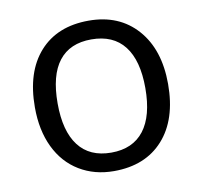

<svg xmlns="http://www.w3.org/2000/svg" viewBox="-67 -616 738 698"><g transform="rotate(-10 302.0 -267.5)"><path d="M547.9 -268.1Q547.9 -137.2 481.9 -63.7Q416 9.8 299.8 9.8Q228 9.8 172.4 -23.9Q116.7 -57.6 86.4 -120.6Q56.2 -183.6 56.2 -268.1Q56.2 -398.9 121.6 -471.9Q187 -544.9 303.2 -544.9Q415.5 -544.9 481.7 -470.2Q547.9 -395.5 547.9 -268.1ZM140.1 -268.1Q140.1 -165.5 181.2 -111.8Q222.2 -58.1 301.8 -58.1Q381.3 -58.1 422.6 -111.6Q463.9 -165 463.9 -268.1Q463.9 -370.1 422.6 -423.1Q381.3 -476.1 300.8 -476.1Q221.2 -476.1 180.7 -423.8Q140.1 -371.6 140.1 -268.1Z"/></g></svg>

Font: CAA NEO Sans
Style: Regular
Weight: 400
Version: Version 1.10